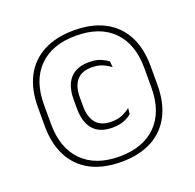

<svg xmlns="http://www.w3.org/2000/svg" viewBox="-118 -772 919 904"><g transform="rotate(-20 342.0 -319.5)"><path d="M342 10Q252 10 188.8 -23.5Q125.5 -57 92.5 -120.5Q59.5 -184 59.5 -273V-366.5Q59.5 -456 92.5 -519Q125.5 -582 188.8 -615.5Q252 -649 342 -649Q432 -649 495.2 -615.5Q558.5 -582 591.5 -519Q624.5 -456 624.5 -366.5V-273Q624.5 -184 591.5 -120.5Q558.5 -57 495.2 -23.5Q432 10 342 10ZM357.5 -156Q293.5 -156 261.8 -192.8Q230 -229.5 230 -298V-342.5Q230 -411 262 -447.5Q294 -484 358 -484Q392.5 -484 415.8 -474Q439 -464 452 -453L455 -423Q438.5 -436.5 415.8 -446.5Q393 -456.5 360.5 -456.5Q310.5 -456.5 285.8 -427.2Q261 -398 261 -343.5V-298Q261 -243.5 286 -213.8Q311 -184 362 -184Q395.5 -184 418.2 -194.2Q441 -204.5 457.5 -218L454.5 -188Q440.5 -176 417 -166Q393.5 -156 357.5 -156ZM342 -17Q462 -17 527.8 -84Q593.5 -151 593.5 -272V-368.5Q593.5 -489 527.8 -555.5Q462 -622 342 -622Q222.5 -622 156.5 -555.5Q90.5 -489 90.5 -368.5V-272Q90.5 -151 156.5 -84Q222.5 -17 342 -17Z"/></g></svg>

Font: Anek Gurmukhi ExtraLight
Style: Regular
Weight: 250
Designer: Sarang Kulkarni (Gurmukhi), Yesha Goshar (Latin)
Foundry: Ek Type
Version: Version 1.003